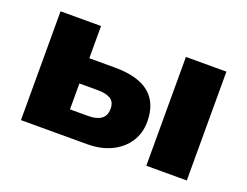

<svg xmlns="http://www.w3.org/2000/svg" viewBox="-84 -664 1068 829"><g transform="rotate(20 450.0 -250.0)"><path d="M69 0V-500H255V-352H372Q479 -352 531.5 -308.5Q584 -265 584 -180Q584 -127 557.5 -86.5Q531 -46 483.5 -23Q436 0 372 0ZM252 -116H336Q374 -116 395 -131Q416 -146 416 -178Q416 -210 395 -222.5Q374 -235 336 -235H252ZM645 0V-500H831V0Z"/></g></svg>

Font: Nunito Sans 9pt Black
Style: Regular
Weight: 900
Version: Version 3.101;gftools[0.9.27]